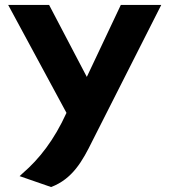

<svg xmlns="http://www.w3.org/2000/svg" viewBox="-20 -512 687 774"><path d="M72 186 59 198 186 242C273 209 313 136 352 57L630 -492H467L330 -202L178 -492H13L248 -57C198 53 138 129 72 186Z"/></svg>

Font: Bluebird
Style: SfBd
Weight: 700
Designer: Jasper
Foundry: Cannot Into Space Fonts
Version: Version 0.98